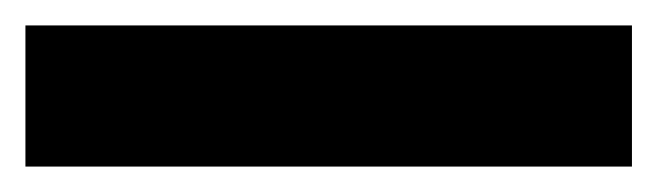

<svg xmlns="http://www.w3.org/2000/svg" viewBox="-20 2 517 151"><path d="M0 133V22H477V133Z"/></svg>

Font: Bricolage Grotesque SemiCondensed SemiBold
Style: Regular
Weight: 600
Width: 4
Designer: Mathieu Triay
Foundry: Atelier Triay
Version: Version 1.001;gftools[0.9.33.dev8+g029e19f]